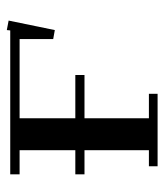

<svg xmlns="http://www.w3.org/2000/svg" viewBox="21 -510 489 572"><g transform="rotate(-90 266.0 -224.5)"><path d="M32.2 -217.8V-245.1H104V-411.1H32.2V-439H460.9L461.9 -449.2L490.2 -443.8L461.9 -306.2L435.1 -311V-411.1H199.2V-245.1H328.1V-217.8H199.2V-25.9H272V0H56.2V-25.9H104V-217.8Z"/></g></svg>

Font: Dehuti
Style: Bold
Weight: 700
Version: Version 1.2